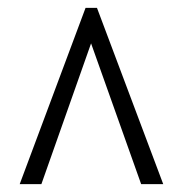

<svg xmlns="http://www.w3.org/2000/svg" viewBox="-20 -734 465 487"><path d="M197 -714H226L394 -267H338L211 -624L85 -267H30Z"/></svg>

Font: Noto Serif Cond
Style: Regular
Weight: 400
Width: 3
Designer: Monotype Design Team
Foundry: Monotype Imaging Inc.
Version: Version 1.001